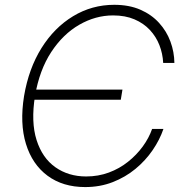

<svg xmlns="http://www.w3.org/2000/svg" viewBox="-20 -757 758 787"><path d="M329.1 9.8Q237.8 9.8 175 -36.6Q112.3 -83 86.4 -167Q60.5 -251 78.6 -363.3Q97.7 -476.1 150.1 -560.1Q202.6 -644 279.8 -690.7Q356.9 -737.3 448.2 -737.3Q509.3 -737.3 555.2 -717.3Q601.1 -697.3 632.1 -663.1Q663.1 -628.9 678.7 -586.4Q694.3 -543.9 694.8 -499H648.9Q647 -537.1 633.5 -571.8Q620.1 -606.4 594.5 -634Q568.8 -661.6 531.2 -677.7Q493.7 -693.8 443.4 -693.8Q371.6 -693.8 304.9 -655.5Q238.3 -617.2 189.9 -543.5Q141.6 -469.7 123.5 -363.8Q106.4 -256.8 129.9 -183.1Q153.3 -109.4 207 -71.5Q260.7 -33.7 333 -33.7Q382.8 -33.7 426.3 -49.8Q469.7 -65.9 504.6 -93.8Q539.6 -121.6 564.9 -156.2Q590.3 -190.9 603.5 -228.5H649.9Q634.8 -184.1 605.7 -141.6Q576.7 -99.1 535.4 -64.9Q494.1 -30.8 442.1 -10.5Q390.1 9.8 329.1 9.8ZM104 -348.1 110.8 -389.6H481.9L475.1 -348.1Z"/></svg>

Font: Inter 17pt ExtraLight
Style: Italic
Weight: 250
Italic angle: -9.3988°
Version: Version 4.001;git-66647c0bb